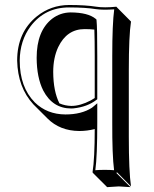

<svg xmlns="http://www.w3.org/2000/svg" viewBox="-20 -459 618 770"><path d="M366.2 -432.1Q397.5 -427.2 446.8 -432.1L449.2 -429.2L505.4 -372.6Q496.6 -315.9 496.6 -178.2V88.4Q496.6 228 505.4 288.6L449.2 231.9L446.8 234.9L503.4 291.5Q501.5 291.5 456.5 288.6Q456.5 288.6 409.7 291.5L353 234.9L351.1 231.9Q359.9 176.8 359.9 58.6Q329.1 66.4 298.3 66.4Q220.2 65.9 170.4 16.1L113.8 -40.5Q51.3 -108.4 48.8 -215.8Q48.8 -330.1 128.4 -394Q184.1 -438.5 256.8 -439Q323.2 -439 366.2 -432.1ZM218.3 -44.4Q241.2 -34.7 266.1 -34.2Q301.8 -34.2 343.8 -56.2Q353.5 -61.5 359.9 -65.9V-233.9Q359.9 -295.4 358.4 -340.3Q341.3 -342.3 319.3 -342.3Q248 -342.3 213.4 -270Q193.4 -227.1 193.4 -170.4Q193.8 -92.8 218.3 -44.4ZM364.3 -422.4Q322.8 -429.2 256.8 -429.2Q160.2 -429.2 103 -354Q59.6 -295.9 59.1 -215.8Q59.1 -109.4 119.6 -48.3Q168.5 -0.5 242.2 0Q307.1 0 348.6 -26.9Q352.1 -29.3 353.5 -30.8L370.1 -44.9V32.2Q370.1 167.5 362.3 223.6Q378.9 222.2 399.9 222.2Q421.9 222.2 437.5 223.6Q429.7 163.1 430.2 32.2V-234.9Q430.2 -362.3 438 -421.4Q390.1 -418.5 364.3 -422.4ZM363.3 -383.8 366.7 -380.9 367.2 -377Q370.1 -348.1 370.1 -233.9V-61L366.2 -58.1Q330.1 -30.3 274.9 -24.4Q270 -23.9 266.1 -23.9Q190.9 -23.9 153.3 -96.2Q127.4 -147.9 127 -227.1Q127 -335 189 -383.8Q221.7 -408.7 263.2 -409.2Q333 -408.7 363.3 -383.8Z"/></svg>

Font: Linux Biolinum Shadow O
Style: Regular
Weight: 400
Designer: Philipp H. Poll
Foundry: Philipp H. Poll
Version: Version 1.0.4